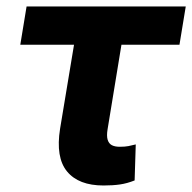

<svg xmlns="http://www.w3.org/2000/svg" viewBox="-20 -566 597 596"><path d="M556.6 -545.9 537.1 -427.2H43L62.5 -545.9ZM229.5 -545.9H376.5L314 -165Q310.5 -144 314.2 -132.1Q317.9 -120.1 327.4 -115.2Q336.9 -110.4 351.6 -110.4Q368.2 -110.4 378.7 -112.5Q389.2 -114.7 401.4 -117.7L397.9 -5.9Q374.5 3.4 352.3 6.6Q330.1 9.8 301.3 9.8Q224.1 9.8 188.2 -33.7Q152.3 -77.1 166.5 -166.5Z"/></svg>

Font: Inter Tight
Style: Bold Italic
Weight: 700
Italic angle: -9.39999°
Designer: Rasmus Andersson
Foundry: rsms
Version: Version 3.004